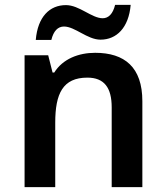

<svg xmlns="http://www.w3.org/2000/svg" viewBox="-20 -769 682 789"><path d="M127 -605H191C200 -642 218 -660 243 -660C288 -660 339 -606 393 -606C459 -606 509 -655 517 -749H453C444 -712 426 -694 402 -694C357 -694 306 -748 251 -748C184 -748 135 -700 127 -605ZM371 -552C303 -552 238 -527 203 -471H196L178 -542H81V0H207V-265C207 -384 238 -450 339 -450C408 -450 439 -409 439 -328V0H565V-353C565 -493 492 -552 371 -552Z"/></svg>

Font: Noto Sans Bengali SemiBold
Style: Regular
Weight: 600
Designer: Jelle Bosma - Monotype Design Team
Foundry: Monotype Imaging Inc.
Version: Version 2.003